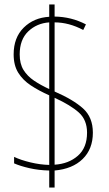

<svg xmlns="http://www.w3.org/2000/svg" viewBox="-20 -873 487 858"><path d="M200 -111Q153 -112 111.5 -121.5Q70 -131 43 -143V-172Q72 -158 115.5 -147.5Q159 -137 200 -136V-447Q153 -468 117.5 -491.5Q82 -515 61.5 -548Q41 -581 41 -630Q41 -705 86 -749.5Q131 -794 200 -798V-853H224V-799Q299 -798 364 -764L352 -739Q288 -773 224 -773V-464Q307 -428 351 -388.5Q395 -349 395 -280Q395 -207 349.5 -162.5Q304 -118 224 -111V-35H200ZM200 -773Q144 -769 106 -732.5Q68 -696 68 -630Q68 -588 85 -560.5Q102 -533 131.5 -513Q161 -493 200 -475ZM224 -137Q287 -141 328 -177Q369 -213 369 -280Q369 -337 332.5 -370Q296 -403 224 -436Z"/></svg>

Font: Noto Sans Kannada UI Condensed Thin
Style: Regular
Weight: 100
Width: 3
Designer: Jelle Bosma - Monotype Design Team
Foundry: Monotype Imaging Inc.
Version: Version 2.005; ttfautohint (v1.8.4.7-5d5b)